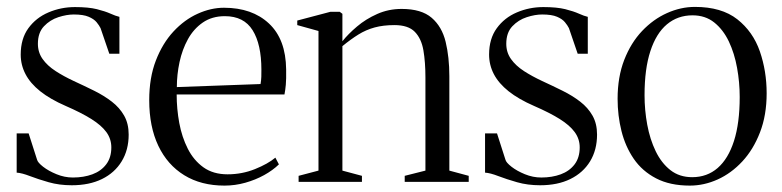

<svg xmlns="http://www.w3.org/2000/svg" viewBox="-20 -540 2321 570"><path d="M193 10Q156 10 124.5 1Q93 -8 69 -17.2Q45 -26.5 29.5 -27.5V-144H65L90 -66Q92 -57.5 108 -45Q124 -32.5 147.8 -22.8Q171.5 -13 196.5 -13Q228.5 -13 254.2 -22.5Q280 -32 295.2 -52Q310.5 -72 310.5 -102.5Q310.5 -127.5 295.8 -147.8Q281 -168 251 -186.8Q221 -205.5 175 -225.5Q129 -245.5 99.5 -269Q70 -292.5 55.8 -319.8Q41.5 -347 41.5 -378Q41.5 -425 64.2 -456.2Q87 -487.5 124 -503.2Q161 -519 202.5 -519Q242.5 -519 267.5 -512.8Q292.5 -506.5 308 -499.5Q323.5 -492.5 334.5 -490V-380.5H304.5L278.5 -456.5Q274.5 -464.5 266.8 -474Q259 -483.5 243.2 -490.2Q227.5 -497 199 -497Q178 -497 153.2 -489Q128.5 -481 110.5 -462Q92.5 -443 92.5 -410Q92.5 -384.5 106.5 -364.8Q120.5 -345 144.8 -329.2Q169 -313.5 199 -299.5Q230.5 -285 259.8 -270.5Q289 -256 312 -238.2Q335 -220.5 348.5 -196.8Q362 -173 362 -140.5Q362 -95 341.2 -61Q320.5 -27 282.8 -8.5Q245 10 193 10Z M646.5 11Q577 11 527 -19.8Q477 -50.5 450 -107.2Q423 -164 423 -242.5Q423 -309.5 442.8 -360.5Q462.5 -411.5 495 -446.5Q527.5 -481.5 566.8 -499.2Q606 -517 645 -517Q728.5 -517 778.5 -470.2Q828.5 -423.5 829.5 -334Q830 -304.5 828.5 -288.2Q827 -272 824.5 -259.5H504.5Q504.5 -217 512.2 -175Q520 -133 537.5 -98.5Q555 -64 584 -43.2Q613 -22.5 655.5 -22.5Q698.5 -22.5 737 -38Q775.5 -53.5 797.5 -72L808 -52Q790 -34.5 764.2 -20.2Q738.5 -6 708.2 2.5Q678 11 646.5 11ZM505 -281.5 753.5 -290.5Q755.5 -302 755.8 -312.2Q756 -322.5 756 -333Q756 -408.5 730 -450.2Q704 -492 647.5 -492Q609.5 -492 582.2 -473.2Q555 -454.5 538 -423.8Q521 -393 513 -355.8Q505 -318.5 505 -281.5Z M925.5 -33.5V-448L862.5 -465.5V-479L961 -505H988.5L996.5 -499V-458.5V-417.5Q1013.5 -439 1039.8 -461.2Q1066 -483.5 1099.8 -498.5Q1133.5 -513.5 1172.5 -513.5Q1231 -513.5 1261.5 -487.2Q1292 -461 1303 -415.8Q1314 -370.5 1314 -313.5V-33.5L1371.5 -18V0H1181.5V-18L1243 -33.5V-310Q1243 -355.5 1237 -390.5Q1231 -425.5 1211.5 -445.5Q1192 -465.5 1151 -465.5Q1118 -465.5 1092.2 -458.5Q1066.5 -451.5 1044 -437.5Q1021.5 -423.5 996.5 -403V-33.5L1054.5 -18V0H866.5V-18Z M1583.5 10Q1546.5 10 1515 1Q1483.5 -8 1459.5 -17.2Q1435.5 -26.5 1420 -27.5V-144H1455.5L1480.5 -66Q1482.5 -57.5 1498.5 -45Q1514.5 -32.5 1538.2 -22.8Q1562 -13 1587 -13Q1619 -13 1644.8 -22.5Q1670.5 -32 1685.8 -52Q1701 -72 1701 -102.5Q1701 -127.5 1686.2 -147.8Q1671.5 -168 1641.5 -186.8Q1611.5 -205.5 1565.5 -225.5Q1519.5 -245.5 1490 -269Q1460.5 -292.5 1446.2 -319.8Q1432 -347 1432 -378Q1432 -425 1454.8 -456.2Q1477.5 -487.5 1514.5 -503.2Q1551.5 -519 1593 -519Q1633 -519 1658 -512.8Q1683 -506.5 1698.5 -499.5Q1714 -492.5 1725 -490V-380.5H1695L1669 -456.5Q1665 -464.5 1657.2 -474Q1649.5 -483.5 1633.8 -490.2Q1618 -497 1589.5 -497Q1568.5 -497 1543.8 -489Q1519 -481 1501 -462Q1483 -443 1483 -410Q1483 -384.5 1497 -364.8Q1511 -345 1535.2 -329.2Q1559.5 -313.5 1589.5 -299.5Q1621 -285 1650.2 -270.5Q1679.5 -256 1702.5 -238.2Q1725.5 -220.5 1739 -196.8Q1752.5 -173 1752.5 -140.5Q1752.5 -95 1731.8 -61Q1711 -27 1673.2 -8.5Q1635.5 10 1583.5 10Z M1813.5 -246.5Q1813.5 -311.5 1833.2 -362.2Q1853 -413 1886.2 -448Q1919.5 -483 1960.2 -501.2Q2001 -519.5 2043 -519.5Q2122 -519.5 2168.8 -482.8Q2215.5 -446 2235.8 -387.5Q2256 -329 2256 -263Q2256 -198 2236.2 -147Q2216.5 -96 2183.8 -60.8Q2151 -25.5 2110.5 -7.2Q2070 11 2028 11Q1969 11 1927.8 -10.5Q1886.5 -32 1861.5 -68.5Q1836.5 -105 1825 -151Q1813.5 -197 1813.5 -246.5ZM2035 -14Q2079 -14 2110.5 -41.2Q2142 -68.5 2159 -121.5Q2176 -174.5 2176 -252Q2176 -295.5 2168.2 -338.5Q2160.5 -381.5 2143.8 -416.8Q2127 -452 2100.5 -473.2Q2074 -494.5 2036 -494.5Q1992 -494.5 1960 -467.8Q1928 -441 1910.8 -388.2Q1893.5 -335.5 1893.5 -257.5Q1893.5 -213 1901.5 -169.8Q1909.5 -126.5 1926.5 -91.2Q1943.5 -56 1970.2 -35Q1997 -14 2035 -14Z"/></svg>

Font: Merriweather 144pt Light
Style: Regular
Weight: 300
Version: Version 2.100